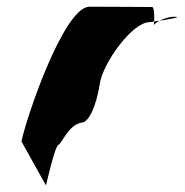

<svg xmlns="http://www.w3.org/2000/svg" viewBox="-20 -567 551 573"><path d="M44 -145 117 -14C116 -6 144 -135 155 -135C166 -142 185 -194 223 -201C247 -201 269 -258 278 -318C287 -378 374 -501 427 -501C427 -501 432 -502 440 -503C441 -520 440 -546 434 -546C434 -546 313 -547 247 -547C172 -547 61 -225 44 -145ZM440 -503C440 -498 439 -494 439 -491C439 -494 446 -500 456 -505C450 -504 445 -504 440 -503ZM456 -505C487 -510 527 -517 500 -517C484 -517 468 -511 456 -505Z"/></svg>

Font: Ampere
Style: SCCndIta
Weight: 400
Version: Version 1